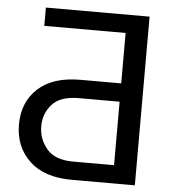

<svg xmlns="http://www.w3.org/2000/svg" viewBox="-51 -759 729 806"><g transform="rotate(5 313.0 -355.5)"><path d="M546.9 0H281.2Q164.6 0 102.3 -59.3Q40 -118.7 40 -212.4Q40 -306.6 102.3 -364Q164.6 -421.4 281.2 -421.4H452.6V-633.8H109.9V-710.9H546.9ZM452.6 -76.7V-344.2H281.2Q203.1 -344.2 168.5 -305.4Q133.8 -266.6 133.8 -213.4Q133.8 -159.7 168.5 -118.2Q203.1 -76.7 281.2 -76.7Z"/></g></svg>

Font: RobotoDEMO
Style: Regular
Weight: 400
Designer: Christian Robertson
Foundry: Google
Version: Version 2.136